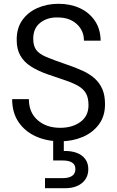

<svg xmlns="http://www.w3.org/2000/svg" viewBox="-20 -732 618 1011"><path d="M297 12Q226 12 168.5 -14Q111 -40 77.5 -89.5Q44 -139 44 -210H132Q132 -140 178 -99.5Q224 -59 297 -59Q361 -59 403.5 -90Q446 -121 446 -178Q446 -217 432.5 -240.5Q419 -264 392 -279.5Q365 -295 324 -309Q283 -323 227 -342Q177 -360 141.5 -383Q106 -406 87 -439.5Q68 -473 68 -520Q67 -582 96.5 -624.5Q126 -667 176.5 -689.5Q227 -712 288 -712Q350 -712 399.5 -689.5Q449 -667 479 -623.5Q509 -580 510 -518H422Q422 -571 384 -605.5Q346 -640 285 -640Q231 -642 193 -613Q155 -584 155 -528Q155 -491 170.5 -469.5Q186 -448 224 -432Q262 -416 329 -393Q377 -377 415 -359.5Q453 -342 479 -318.5Q505 -295 519 -262.5Q533 -230 533 -183Q533 -120 500.5 -76.5Q468 -33 414.5 -10.5Q361 12 297 12ZM217 259V206H309Q377 206 377 158Q377 113 309 113H260V-17H316V63Q354 62 383 72.5Q412 83 428.5 105Q445 127 445 159Q445 190 429.5 212.5Q414 235 387 247Q360 259 324 259Z"/></svg>

Font: Rethink Sans
Style: Regular
Weight: 400
Designer: The Rethink Sans project authors (Hans Thiessen). DM Sans designed by Colophon Foundry.
Foundry: Rethink Communications LLC
Version: Version 1.001